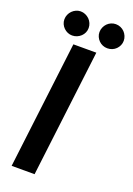

<svg xmlns="http://www.w3.org/2000/svg" viewBox="-169 -964 710 1026"><g transform="rotate(20 186.5 -451.0)"><path d="M169 0H38.5L126.5 -723H257ZM173.5 -832.5Q173.5 -818.5 168 -806.2Q162.5 -794 152.8 -784.8Q143 -775.5 130.2 -770.2Q117.5 -765 103.5 -765Q90 -765 77.8 -770.2Q65.5 -775.5 56 -784.8Q46.5 -794 41 -806.2Q35.5 -818.5 35.5 -832.5Q35.5 -846.5 41 -859.2Q46.5 -872 56 -881.5Q65.5 -891 77.8 -896.5Q90 -902 103.5 -902Q117.5 -902 130.2 -896.5Q143 -891 152.8 -881.5Q162.5 -872 168 -859.2Q173.5 -846.5 173.5 -832.5ZM373 -832.5Q373 -818.5 367.5 -806.2Q362 -794 352.8 -784.8Q343.5 -775.5 330.8 -770.2Q318 -765 303.5 -765Q289.5 -765 277 -770.2Q264.5 -775.5 255.2 -784.8Q246 -794 240.5 -806.2Q235 -818.5 235 -832.5Q235 -846.5 240.5 -859.2Q246 -872 255.2 -881.5Q264.5 -891 277 -896.5Q289.5 -902 303.5 -902Q318 -902 330.8 -896.5Q343.5 -891 352.8 -881.5Q362 -872 367.5 -859.2Q373 -846.5 373 -832.5Z"/></g></svg>

Font: Lato 2
Style: Bold Italic
Weight: 700
Italic angle: -7°
Designer: Lukasz Dziedzic with Adam Twardoch and Botio Nikoltchev
Foundry: tyPoland Lukasz Dziedzic
Version: Version 2.015; 2015-08-06; http://www.latofonts.com/